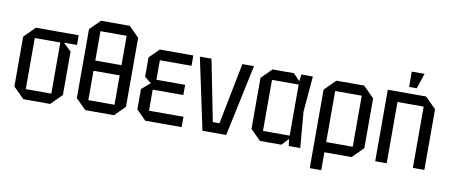

<svg xmlns="http://www.w3.org/2000/svg" viewBox="-73 -1035 3473 1481"><g transform="rotate(10 1663.0 -295.0)"><path d="M50 -85V-475L135 -560H470V-484H368L430 -425V-85L345 0H135ZM140 -80H340V-480H140Z M540 -80V-620L620 -700H845L925 -620V-80L845 0H620ZM630 -620V-390H835V-620ZM630 -80H835V-310H630Z M1090 0 1015 -75V-235L1082 -292L1030 -334V-485L1105 -560H1368V-479H1120V-326H1345V-246H1105V-81H1375V0Z M1538 0 1419 -560H1510L1605 -80H1657L1752 -560H1843L1724 0Z M1988 0 1908 -80V-480L1988 -560H2156L2207 -506L2214 -560H2304L2280 -280L2304 0H2214L2207 -54L2156 0ZM1998 -80H2207V-480H1998Z M2403 140V-475L2488 -560H2706L2791 -475V-85L2706 0H2493V140ZM2701 -480H2493V-80H2701Z M2891 0V-560H3191L3276 -475V0H3186V-480H2981V0ZM3049 -610V-730H3149L3109 -610Z"/></g></svg>

Font: Tektur SemiCondensed
Style: Regular
Weight: 400
Width: 4
Designer: Adam Jagosz
Foundry: Adam Jagosz
Version: Version 1.005;gftools[0.9.30]